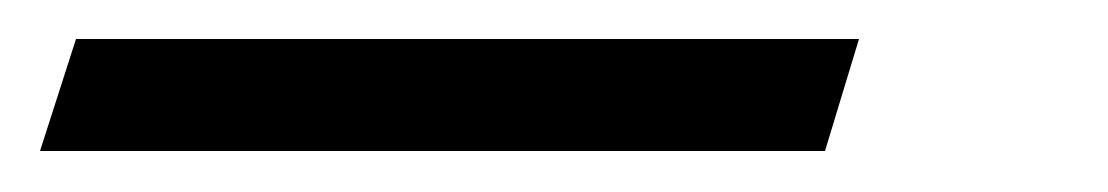

<svg xmlns="http://www.w3.org/2000/svg" viewBox="-141 64 554 96"><path d="M-103 83.5H288.5L271.5 139.5H-121Z"/></svg>

Font: Newsreader 7pt
Style: Italic
Weight: 400
Italic angle: -17°
Designer: Hugues Gentile
Foundry: Production Type
Version: Version 1.003